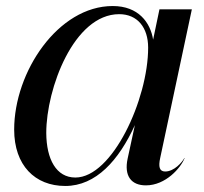

<svg xmlns="http://www.w3.org/2000/svg" viewBox="-20 -607 678 637"><path d="M196.5 10C298.5 10 374.5 -75.5 427.5 -192L403.5 -81C391 -23 415.5 8 464 8C530 8 580 -50.5 592.5 -82.5H591.5C584.5 -69 558 -38 528 -38C509 -38 505 -53.5 511.5 -83L616.5 -576H509L488 -475.5C479 -532 439.5 -587 354 -587C173 -587 27 -369 27 -177C27 -58.5 96 10 196.5 10ZM230 -18C167 -18 134 -78 133.5 -166C133.5 -313 225 -560 375.5 -560C436 -560 471.5 -515.5 471.5 -449C471.5 -277.5 352.5 -18 230 -18Z"/></svg>

Font: Beautique Display Thin
Style: Bold
Weight: 500
Italic angle: -12°
Designer: Nhat-Quang Ngo
Version: Version 1.100;Glyphs 3.2.3 (3260)